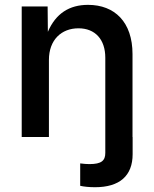

<svg xmlns="http://www.w3.org/2000/svg" viewBox="-20 -573 645 803"><path d="M184.6 -322.3C184.6 -406.2 236.8 -454.6 308.1 -454.6C377.9 -454.6 420.4 -408.2 420.4 -331.5V66.4C420.4 98.6 404.8 113.3 354 113.3C344.7 113.3 328.1 112.3 315.4 110.4V204.1C329.6 207.5 352.5 210 377.4 210C480.5 210 534.7 162.1 534.7 71.8V0H534.2V-346.7C534.2 -480.5 460 -552.7 348.1 -552.7C270.5 -552.7 213.4 -517.1 180.2 -439.9L179.2 -545.9H70.8V0H184.6Z"/></svg>

Font: Raveo Medium
Style: Regular
Weight: 500
Designer: Jakub Foglar, Rasmus Andersson (Inter)
Foundry: Jakubfoglar.com
Version: Version 1.100;Glyphs 3.2.3 (3260)